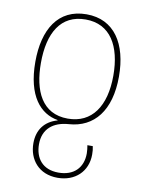

<svg xmlns="http://www.w3.org/2000/svg" viewBox="-88 -600 686 911"><g transform="rotate(10 255.5 -144.0)"><path d="M255 -538C118 -538 54 -430 54 -274C54 -109 122 -34 206 -20V-18C146 -1 112 43 112 108C112 186 162 250 253 250C337 250 396 195 396 113C396 98 395 86 392 73H366C368 85 370 98 370 112C370 182 326 225 253 225C176 225 139 175 139 108C139 34 188 -5 262 -10C382 -18 457 -109 457 -273C457 -431 389 -538 255 -538ZM255 -513C374 -513 430 -416 430 -273C430 -126 368 -35 252 -35C127 -35 81 -140 81 -273C81 -418 135 -513 255 -513Z"/></g></svg>

Font: Noto Sans Georgian SemiCondensed Thin
Style: Regular
Weight: 100
Width: 4
Designer: Monotype Design Team, Akaki Razmadze
Foundry: Google LLC
Version: Version 2.005